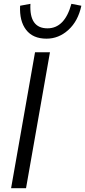

<svg xmlns="http://www.w3.org/2000/svg" viewBox="-20 -983 445 1003"><path d="M38 0 163 -710H241L116 0ZM353 -963 405 -953Q388 -873 337.5 -827Q287 -781 223 -781Q152 -781 116.5 -827Q81 -873 85 -953L139 -963Q132 -835 228 -835Q318 -835 353 -963Z"/></svg>

Font: Livvic
Style: Italic
Weight: 400
Italic angle: -10°
Designer: Jacques Le Bailly, Baron von Fonthausen
Version: Version 1.001; ttfautohint (v1.8.2)